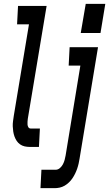

<svg xmlns="http://www.w3.org/2000/svg" viewBox="-20 -766 569 1001"><path d="M504 -594H401L427 -746H529ZM135 0Q121 0 108 -3Q95 -6 84.5 -13.5Q74 -21 67 -31.5Q60 -42 55.5 -54.5Q51 -67 49 -80.5Q47 -94 46.5 -107.5Q46 -121 48 -135Q50 -149 52 -163L131 -639H69L74 -735H223L125 -147Q124 -139 123.5 -131.5Q123 -124 123.5 -116.5Q124 -109 128 -102.5Q132 -96 140 -96H188L183 0ZM191 215 196 119H270Q282 119 292 110.5Q302 102 308 90.5Q314 79 317 67.5Q320 56 322 45L399 -424H338L343 -520H491L395 60Q393 73 390 86.5Q387 100 382.5 113Q378 126 372 138.5Q366 151 358 163Q350 175 339.5 185Q329 195 317 202Q305 209 291.5 212Q278 215 265 215Z"/></svg>

Font: Iosevka SS04 Oblique
Style: Bold
Weight: 700
Italic angle: -9°
Monospace: yes
Designer: Belleve Invis
Foundry: Belleve Invis
Version: Version 19.0.0; ttfautohint (v1.8.4)